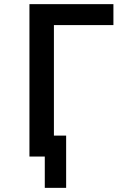

<svg xmlns="http://www.w3.org/2000/svg" viewBox="-20 -755 640 926"><path d="M196 151V0H122V-735H527V-634H240V-101H299V151Z"/></svg>

Font: Zed Sans Extended
Style: Bold
Weight: 700
Width: 7
Designer: Belleve Invis
Foundry: Belleve Invis
Version: Version 1.0.0; ttfautohint (v1.8.4)